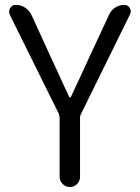

<svg xmlns="http://www.w3.org/2000/svg" viewBox="-20 -752 562 772"><path d="M219.7 -41V-279.3Q219.7 -287.1 216.8 -293.9L19.5 -692.4Q16.6 -699.2 16.6 -705.1Q16.6 -711.9 20.5 -718.8Q28.3 -732.4 43.9 -732.4Q64.5 -732.4 81.1 -721.2Q97.7 -710 106.4 -692.4L185.5 -519.5Q194.3 -502 208.5 -470.2Q222.7 -438.5 234.9 -412.1Q247.1 -385.7 258.8 -361.3Q259.8 -360.4 261.7 -360.4Q263.7 -360.4 264.6 -361.3Q322.3 -484.4 337.9 -519.5L418.9 -693.4Q426.8 -710.9 443.4 -721.7Q460 -732.4 479.5 -732.4Q494.1 -732.4 502 -719.7Q505.9 -712.9 505.9 -706.1Q505.9 -700.2 502.9 -694.3L305.7 -293.9Q301.8 -287.1 301.8 -279.3V-41Q301.8 -24.4 290 -12.2Q278.3 0 261.2 0Q244.1 0 231.9 -12.2Q219.7 -24.4 219.7 -41Z"/></svg>

Font: Gen Jyuu Gothic P Normal
Style: Regular
Weight: 300
Designer: [Source Han Sans]
Ryoko NISHIZUKA  (kana & ideographs); Paul D. Hunt (Latin, Greek & Cyrillic); Wenlong ZHANG  (bopomofo
Version: Version 1.002.20150607